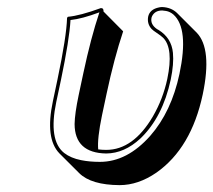

<svg xmlns="http://www.w3.org/2000/svg" viewBox="-20 -462 609 548"><path d="M284.2 -194.3 271 -132.3Q257.3 -65.9 260.3 -35.6Q271.5 -34.2 283.2 -34.2Q360.4 -34.2 416.5 -129.9Q445.3 -179.7 457.5 -236.8Q475.6 -323.7 445.8 -354Q438.5 -360.8 427.2 -368.2Q417.5 -374.5 412.6 -379.4Q399.4 -394 402.8 -414.1Q407.2 -435.5 434.1 -440.9Q438.5 -441.9 442.9 -441.9Q468.3 -440.9 484.9 -425.3L541.5 -368.7Q585.9 -322.3 558.6 -192.4Q525.9 -39.1 426.3 30.8Q374.5 66.4 321.3 66.4Q240.2 65.9 206.1 32.2L149.4 -24.4Q108.4 -66.9 130.9 -172.9L144 -234.9Q169.9 -357.9 171.4 -411.1L173.8 -414.1Q208 -417 268.1 -439Q272 -438.5 273.9 -437Q275.9 -433.6 275.4 -429.2L331.5 -372.6Q305.7 -295.4 284.2 -194.3ZM217.8 -252.9Q239.3 -354 263.7 -426.8Q213.9 -408.2 181.2 -404.8Q178.2 -349.6 153.8 -232.9L140.6 -170.9Q117.7 -61.5 163.1 -25.4Q182.1 -10.7 211.4 -4.9Q235.4 0 265.1 0Q342.8 0 408.7 -74.2Q469.2 -143.1 492.2 -251Q519.5 -380.4 475.1 -420.4Q465.3 -428.7 454.1 -430.7Q448.2 -431.6 442.9 -432.1Q422.4 -432.1 414.1 -416Q413.1 -413.6 412.6 -412.1Q408.2 -392.6 428.2 -378.9Q430.7 -377.4 432.6 -376.5Q469.7 -353.5 473.6 -311Q476.6 -279.8 467.3 -234.9Q444.3 -127.4 380.4 -66.4Q335 -24.4 283.2 -23.9Q193.4 -25.4 192.9 -107.9Q193.4 -137.7 204.6 -190.9Z"/></svg>

Font: Linux Biolinum Shadow O
Style: Italic
Weight: 400
Italic angle: -12°
Designer: Philipp H. Poll
Foundry: Philipp H. Poll
Version: Version 0.6.2